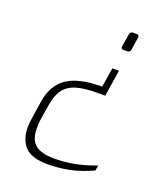

<svg xmlns="http://www.w3.org/2000/svg" viewBox="-136 -626 804 928"><g transform="rotate(20 266.0 -162.5)"><path d="M387 -336 366 -200H326Q261 -200 219.5 -188Q178 -176 155.5 -146.5Q133 -117 125 -67L113 8Q110 23 109.5 36Q109 49 109 61Q109 120 140 145Q171 170 237 170Q291 170 340.5 160.5Q390 151 449 129L445 156Q382 185 326.5 196Q271 207 219 207Q135 207 100.5 171Q66 135 66 72Q66 44 72 11L84 -67Q97 -153 156 -194.5Q215 -236 337 -236L353 -336ZM408 -532Q419 -532 419 -521Q419 -520 419 -520Q419 -520 419 -519L409 -452Q406 -438 393 -438H372Q361 -438 361 -448Q361 -449 361 -450Q361 -451 361 -452L372 -519Q373 -526 377.5 -529Q382 -532 387 -532Z"/></g></svg>

Font: Exo Thin ExtraLight
Style: Italic
Weight: 250
Italic angle: -9°
Version: Version 2.000